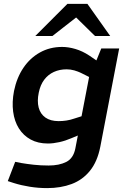

<svg xmlns="http://www.w3.org/2000/svg" viewBox="-20 -757 654 986"><path d="M222 209Q177 209 133 202Q89 195 51 183L20 173L58 74L88 80Q117 85 153 89Q189 93 230 93Q284 93 320.5 74.5Q357 56 367 5L445 -400L465 -422L500 -508H592L495 -3Q480 73 442 120Q404 167 348 188Q292 209 222 209ZM226 -20Q175 -20 137.5 -40.5Q100 -61 77 -97.5Q54 -134 47.5 -183.5Q41 -233 52 -290Q66 -358 100 -408.5Q134 -459 185 -487.5Q236 -516 299 -516Q331 -516 367 -505.5Q403 -495 438 -472L485 -440L445 -358L399 -381Q381 -390 361.5 -395.5Q342 -401 322 -401Q286 -401 256.5 -387.5Q227 -374 207 -347.5Q187 -321 179 -281Q170 -238 178.5 -205Q187 -172 213 -153.5Q239 -135 281 -135Q301 -135 321 -138Q341 -141 361 -148L399 -160L418 -77L346 -47Q316 -34 284.5 -27Q253 -20 226 -20ZM468 -572 357 -681 326 -737H429L546 -572ZM161 -572 326 -737H429L386 -679L249 -572Z"/></svg>

Font: REM Medium
Style: Italic
Weight: 500
Italic angle: -11°
Designer: Octavio Pardo
Foundry: Ashler Design
Version: Version 1.005;gftools[0.9.28]